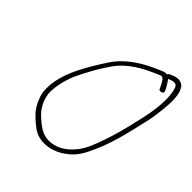

<svg xmlns="http://www.w3.org/2000/svg" viewBox="-194 -820 969 969"><g transform="rotate(45 290.5 -335.5)"><path d="M119 -329C85 -252 76 -172 98 -124C110 -89 130 -62 155 -39C178 -19 203 5 236 14C289 28 343 11 383 -17C420 -42 445 -72 467 -121C499 -184 525 -269 543 -347L558 -412C563 -433 568 -454 571 -476C580 -543 589 -621 568 -661C558 -686 530 -699 493 -683L474 -675C472 -673 469 -670 466 -666H461C454 -667 444 -664 429 -657C345 -622 269 -578 217 -502C182 -449 146 -391 119 -329ZM143 -325C171 -384 202 -441 237 -491C284 -562 361 -603 435 -634C443 -638 449 -641 455 -640C467 -639 472 -627 476 -620C480 -615 484 -607 488 -598L494 -585C503 -576 528 -586 519 -600L513 -613C508 -622 502 -631 498 -638L487 -654C509 -663 533 -673 543 -647V-646C563 -590 552 -498 532 -412L517 -348C505 -298 490 -246 473 -199C458 -156 438 -105 411 -76C390 -50 360 -26 330 -16C253 11 208 -31 175 -60C141 -88 117 -129 112 -180V-181C111 -225 124 -278 143 -325ZM513 -613Z"/></g></svg>

Font: Stray Cat
Style: LtObl
Weight: 300
Version: Version 1.0